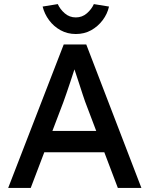

<svg xmlns="http://www.w3.org/2000/svg" viewBox="-20 -917 740 937"><path d="M20 0 291 -700H401L670 0H555L395 -422Q392 -429 383.5 -456Q375 -483 364 -516Q353 -549 344 -576.5Q335 -604 332 -612L355 -613Q349 -596 340.5 -570Q332 -544 322.5 -515Q313 -486 304 -460.5Q295 -435 289 -418L130 0ZM140 -174 180 -278H498L544 -174ZM188 -885 262 -897Q273 -872 296 -852Q319 -832 350 -832Q381 -832 404 -852Q427 -872 438 -897L512 -885Q504 -849 481 -818.5Q458 -788 425 -769.5Q392 -751 350 -751Q309 -751 275.5 -769.5Q242 -788 219.5 -818.5Q197 -849 188 -885Z"/></svg>

Font: Our Lexend
Style: Regular
Weight: 400
Designer: Bonnie Shaver-Troup, Thomas Jockin
Foundry: Lexend
Version: Version 1.007